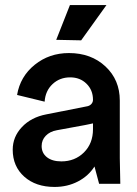

<svg xmlns="http://www.w3.org/2000/svg" viewBox="-20 -720 538 752"><path d="M193.8 12.2Q120.1 12.2 75 -28.1Q29.8 -68.4 29.8 -133.8Q29.8 -184.1 65.9 -222.4Q102.1 -260.7 161.1 -272L318.8 -303.2Q330.1 -304.7 337.2 -312Q344.2 -319.3 344.2 -329.1Q344.2 -367.2 318.8 -392.1Q293.5 -417 254.9 -417Q213.9 -417 185.8 -390.6Q157.7 -364.3 154.8 -321.8L46.9 -348.1Q59.1 -420.4 116 -466.3Q172.9 -512.2 250 -512.2Q336.9 -512.2 393.1 -459.7Q449.2 -407.2 449.2 -326.2V-100.1L451.2 0H368.2L350.1 -67.9Q326.7 -30.8 285.4 -9.3Q244.1 12.2 193.8 12.2ZM200.2 -564 253.9 -700.2H397L297.9 -562ZM143.1 -147.9Q143.1 -120.6 163.8 -104.2Q184.6 -87.9 220.2 -87.9Q273.4 -87.9 308.8 -123Q344.2 -158.2 344.2 -213.9V-236.8Q340.8 -236.3 329.6 -233.6Q318.4 -231 312 -230L203.1 -210Q175.3 -205.1 159.2 -188.2Q143.1 -171.4 143.1 -147.9Z"/></svg>

Font: Apfel Grotezk Mittel
Style: Regular
Weight: 500
Designer: Luigi Gorlero
Foundry: © 2023, Luigi Gorlero & Collletttivo
Version: Version 2.000;Glyphs 3.2 (3217)